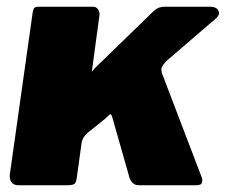

<svg xmlns="http://www.w3.org/2000/svg" viewBox="-20 -550 671 570"><path d="M579 -23Q582 -15 579.5 -7.5Q577 0 563 0H392Q379 0 371.5 -9.5Q364 -19 362 -31L313 -203Q310 -213 306 -210Q302 -207 294 -199L238 -154Q234 -150 229 -143Q224 -136 222 -124L208 -23Q206 -7 200 -3.5Q194 0 177 0H36Q20 0 14 -9Q8 -18 9 -31L77 -513Q79 -524 82.5 -527Q86 -530 94 -530H257Q266 -530 271.5 -521.5Q277 -513 275 -503L253 -340Q252 -336 254 -338.5Q256 -341 262 -348L436 -517Q445 -525 453 -527.5Q461 -530 468 -530H605Q622 -530 628 -519Q634 -508 623 -497L473 -368Q466 -360 461.5 -353Q457 -346 461 -332L579 -23Z"/></svg>

Font: Libre Franklin Thin Black
Style: Italic
Weight: 900
Italic angle: -8°
Version: Version 2.000